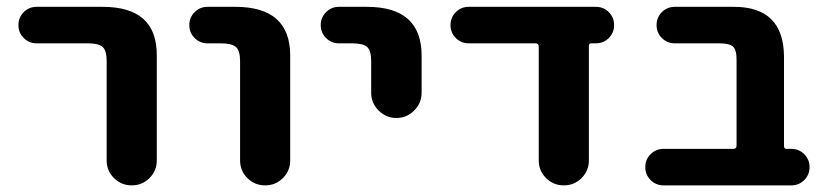

<svg xmlns="http://www.w3.org/2000/svg" viewBox="-20 -566 2439 565"><path d="M87.9 -438.5Q65.4 -438.5 49.8 -454.1Q34.2 -469.7 34.2 -492.2Q34.2 -514.6 49.8 -530.3Q65.4 -545.9 87.9 -545.9H282.2Q442.4 -545.9 441.4 -402.3V-93.8Q441.4 -63.5 419.9 -42Q398.4 -20.5 367.7 -20.5Q336.9 -20.5 315.4 -42Q293.9 -63.5 293.9 -93.8V-385.7Q293.9 -417 282.2 -427.7Q270.5 -438.5 238.3 -438.5Z M590.8 -438.5Q568.4 -438.5 552.7 -454.1Q537.1 -469.7 537.1 -492.2Q537.1 -514.6 552.7 -530.3Q568.4 -545.9 590.8 -545.9H672.9Q834 -545.9 834 -402.3V-93.8Q834 -63.5 812.5 -42Q791 -20.5 760.3 -20.5Q729.5 -20.5 708 -42Q686.5 -63.5 686.5 -93.8V-385.7Q686.5 -417 674.3 -427.7Q662.1 -438.5 628.9 -438.5Z M977.5 -438.5Q955.1 -438.5 939.5 -454.1Q923.8 -469.7 923.8 -492.2Q923.8 -514.6 939.5 -530.3Q955.1 -545.9 977.5 -545.9H1059.6Q1220.7 -545.9 1220.7 -402.3V-293Q1220.7 -262.7 1198.7 -240.7Q1176.8 -218.8 1146.5 -218.8Q1116.2 -218.8 1094.2 -240.7Q1072.3 -262.7 1072.3 -293V-385.7Q1072.3 -417 1060.5 -427.7Q1048.8 -438.5 1015.6 -438.5Z M1712.9 -93.8Q1712.9 -63.5 1691.4 -42Q1669.9 -20.5 1639.2 -20.5Q1608.4 -20.5 1586.9 -42Q1565.4 -63.5 1565.4 -93.8V-428.7Q1565.4 -438.5 1555.7 -438.5H1359.4Q1336.9 -438.5 1321.3 -454.1Q1305.7 -469.7 1305.7 -492.2Q1305.7 -514.6 1321.3 -530.3Q1336.9 -545.9 1359.4 -545.9H1733.4Q1755.9 -545.9 1771.5 -530.3Q1787.1 -514.6 1787.1 -492.2Q1787.1 -469.7 1771.5 -454.1Q1755.9 -438.5 1733.4 -438.5H1720.7Q1712.9 -438.5 1712.9 -430.7Z M2147.5 -389.6Q2147.5 -419.9 2136.7 -429.2Q2126 -438.5 2095.7 -438.5H1965.8Q1943.4 -438.5 1927.7 -454.1Q1912.1 -469.7 1912.1 -492.2Q1912.1 -514.6 1927.7 -530.3Q1943.4 -545.9 1965.8 -545.9H2139.6Q2286.1 -545.9 2287.1 -399.4V-135.7Q2287.1 -127.9 2294.9 -127.9H2308.6Q2331.1 -127.9 2346.7 -112.3Q2362.3 -96.7 2362.3 -74.2Q2362.3 -51.8 2346.7 -36.1Q2331.1 -20.5 2308.6 -20.5H1932.6Q1910.2 -20.5 1894.5 -36.1Q1878.9 -51.8 1878.9 -74.2Q1878.9 -96.7 1894.5 -112.3Q1910.2 -127.9 1932.6 -127.9H2137.7Q2147.5 -127.9 2147.5 -137.7Z"/></svg>

Font: Gen Jyuu GothicX Bold
Style: Bold
Weight: 700
Designer: Ryoko NISHIZUKA (kana &amp; ideographs); Paul D. Hunt (Latin, Greek &amp; Cyrillic); Wenlong ZHANG (bopomofo); Sandoll C
Version: Version 1.058.20140828